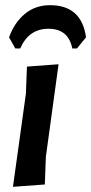

<svg xmlns="http://www.w3.org/2000/svg" viewBox="-20 -717 352 741"><path d="M39 -530 15 -573Q35 -629 75.5 -663Q116 -697 173 -697Q295 -697 312 -573L277 -530H259Q244 -606 167 -606Q91 -606 58 -530ZM206 -469 157 -112 153 -5 30 4 80 -356 84 -460Z"/></svg>

Font: Alegreya Sans SC
Style: Bold Italic
Weight: 700
Italic angle: -7°
Designer: Juan Pablo del Peral
Foundry: Huerta Tipografica
Version: Version 2.007